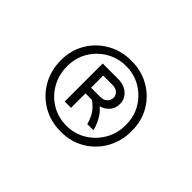

<svg xmlns="http://www.w3.org/2000/svg" viewBox="-84 -926 818 818"><g transform="rotate(45 325.0 -516.5)"><path d="M276 -493V-527H341Q360 -527 371.5 -538Q383 -549 383 -565Q383 -580 371.5 -590Q360 -600 343 -600H276V-635H338Q376 -635 398.5 -615Q421 -595 421 -565Q421 -533 397.5 -513Q374 -493 333 -493ZM247 -406V-635H285V-406ZM383 -406Q378 -425 369.5 -442.5Q361 -460 343.5 -477Q326 -494 294 -510L334 -519Q374 -497 393 -468Q412 -439 420 -406ZM326 -303Q264 -303 215.5 -331.5Q167 -360 139 -409Q111 -458 111 -519Q111 -579 139 -626.5Q167 -674 215.5 -702Q264 -730 326 -730Q386 -730 434 -702.5Q482 -675 510 -627.5Q538 -580 538 -519Q538 -458 510.5 -409Q483 -360 435 -331.5Q387 -303 326 -303ZM325 -338Q374 -338 414 -362Q454 -386 478 -427Q502 -468 502 -519Q502 -571 478 -611Q454 -651 414 -674.5Q374 -698 325 -698Q277 -698 236.5 -674.5Q196 -651 172 -611Q148 -571 148 -519Q148 -468 171.5 -427Q195 -386 235 -362Q275 -338 325 -338Z"/></g></svg>

Font: Azeret Mono Thin
Style: Regular
Weight: 100
Designer: Martin Vácha
Foundry: Displaay
Version: Version 1.002